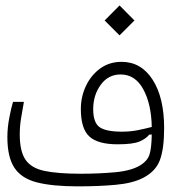

<svg xmlns="http://www.w3.org/2000/svg" viewBox="-20 -676 626 698"><path d="M263.2 1.5Q170.9 1.5 114.5 -12.9Q58.1 -27.3 32.5 -65.9Q6.8 -104.5 6.8 -177.7Q6.8 -211.9 13.9 -248.5Q21 -285.2 27.3 -305.7H66.9Q62 -277.8 56.9 -247.8Q51.8 -217.8 51.8 -187.5Q51.8 -126.5 72.5 -95.7Q93.3 -64.9 141.6 -54.7Q189.9 -44.4 272.9 -44.4Q339.8 -44.4 398.7 -49.8Q457.5 -55.2 490.2 -75.2Q515.6 -90.8 523.2 -113.3Q530.8 -135.7 531.7 -187L522.5 -186.5Q511.2 -171.9 487.3 -161.6Q463.4 -151.4 407.7 -151.4Q335.4 -151.4 304.7 -179.9Q273.9 -208.5 273.9 -279.3Q273.9 -324.7 292.5 -363.8Q311 -402.8 344.2 -427Q377.4 -451.2 421.9 -451.2Q493.2 -451.2 534.9 -386.2Q576.7 -321.3 576.7 -210.4Q576.7 -135.3 561.3 -94Q545.9 -52.7 500 -29.3Q462.4 -9.8 401.1 -4.2Q339.8 1.5 263.2 1.5ZM531.7 -214.4Q530.3 -297.4 501 -351.3Q471.7 -405.3 418.5 -405.3Q373.5 -405.3 346.2 -367.7Q318.8 -330.1 318.8 -279.3Q318.8 -230.5 341.8 -213.9Q364.7 -197.3 423.8 -197.3Q453.1 -197.3 480.2 -202.6Q507.3 -208 531.7 -214.4ZM414.6 -547.4 360.4 -601.6 414.6 -656.2 468.8 -601.6Z"/></svg>

Font: Cascadia Code ExtraLight
Style: Regular
Weight: 200
Monospace: yes
Designer: Aaron Bell
Foundry: Saja Typeworks
Version: Version 2407.024; ttfautohint (v1.8.4)